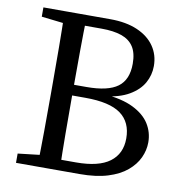

<svg xmlns="http://www.w3.org/2000/svg" viewBox="-77 -743 781 815"><g transform="rotate(10 314.0 -335.0)"><path d="M140 -310V-360Q140 -437 139.5 -515Q139 -593 137 -670H233Q231 -594 230.5 -516.5Q230 -439 230 -360V-325Q230 -237 230.5 -157Q231 -77 233 0H137Q139 -76 139.5 -153.5Q140 -231 140 -310ZM175 -615 45 -630V-670H185V-615ZM175 -55H185V0H45V-40ZM185 -323V-369H284Q376 -369 418 -400Q460 -431 460 -500Q460 -546 442.5 -573Q425 -600 390.5 -612Q356 -624 304 -624H185V-670H333Q402 -670 450.5 -649Q499 -628 524.5 -591Q550 -554 550 -506Q550 -467 531 -433Q512 -399 471 -375Q430 -351 363 -343V-352Q441 -346 489.5 -322Q538 -298 560.5 -262Q583 -226 583 -183Q583 -149 568 -116.5Q553 -84 521.5 -57.5Q490 -31 440 -15.5Q390 0 319 0H185V-46H295Q393 -46 440.5 -81.5Q488 -117 488 -183Q488 -253 440 -288Q392 -323 287 -323Z"/></g></svg>

Font: Adobe Variable Font Prototype
Style: Regular
Weight: 389
Designer: Frank Grießhammer
Foundry: Adobe
Version: Version 1.004;hotconv 1.0.113;makeotfexe 2.5.65598